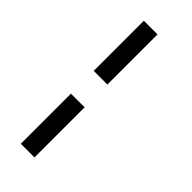

<svg xmlns="http://www.w3.org/2000/svg" viewBox="-228 -728 764 764"><g transform="rotate(45 154.0 -346.0)"><path d="M153.8 -282.1V0H76.9V-282.1ZM76.9 -410.3V-692.3H153.8V-410.3Z"/></g></svg>

Font: Slabo 13px
Style: Regular
Weight: 400
Designer: John Hudson
Foundry: Tiro Typeworks Ltd.
Version: Version 1.02 Build 005a